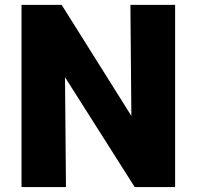

<svg xmlns="http://www.w3.org/2000/svg" viewBox="-20 -760 799 780"><path d="M230.5 -740.2Q189.5 -740.2 67.4 -740.2Q67.4 -693.4 67.4 -554.7Q67.4 -416 67.4 0Q112.3 0 248 0Q247.1 -111.3 244.1 -446.3Q314.5 -335 527.3 0Q568.4 0 691.4 0Q691.4 -184.6 691.4 -740.2Q645.5 -740.2 509.8 -740.2Q510.7 -627 513.7 -289.1Q443.4 -401.4 230.5 -740.2Z"/></svg>

Font: Avakin
Style: Bold
Weight: 700
Designer: Herb Lubalin, Tom Carnase, Ed Benguiat, Adobe Type Staff
Version: Version 1.0